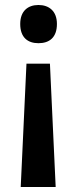

<svg xmlns="http://www.w3.org/2000/svg" viewBox="-20 -567 308 769"><path d="M208 -471C208 -523 176 -547 134 -547C92 -547 61 -523 61 -471C61 -417 91 -394 134 -394C177 -394 208 -416 208 -471ZM86 -312 63 182H203L180 -312Z"/></svg>

Font: Noto Sans Armenian SemiCondensed SemiBold
Style: Regular
Weight: 600
Width: 4
Designer: Monotype Design Team
Foundry: Monotype Imaging Inc.
Version: Version 2.008